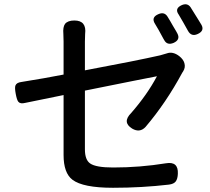

<svg xmlns="http://www.w3.org/2000/svg" viewBox="-20 -850 992 909"><path d="M515 39Q373 39 323 1Q281 -31 281 -116V-258V-400Q231 -390 144 -372Q113 -366 100 -363Q76 -357 67 -368Q60 -376 54.5 -405.5Q49 -435 53 -445Q58 -459 82 -462Q195 -480 281 -497V-653Q281 -676 280 -689Q277 -722 288 -737Q301 -753 332 -753Q391 -753 383 -689Q382 -676 382 -653V-517Q628 -563 738 -588Q749 -591 769 -597Q798 -608 829 -584Q848 -569 853 -551Q859 -531 847 -512Q845 -510 843 -506Q766 -363 669 -249Q642 -220 606 -241Q557 -271 601 -315Q677 -402 723 -489Q712 -487 611 -467Q465 -438 382 -421V-143Q382 -93 407 -76Q434 -57 516 -57Q643 -57 766 -77Q825 -87 822 -27Q821 -3 812 9Q803 21 780 24Q652 39 515 39ZM757 -661Q756 -663 754 -666Q728 -715 714 -737Q694 -768 730 -783Q757 -795 772 -773Q787 -749 798 -729Q803 -720 814 -702Q818 -694 820 -691Q835 -662 802 -647Q771 -634 757 -661ZM870 -704Q863 -717 847 -745Q837 -763 826 -781Q805 -810 841 -826Q867 -837 882 -816Q894 -797 920 -755Q929 -739 934 -732Q949 -704 916 -689Q886 -675 870 -704Z"/></svg>

Font: GenSenRounded JP M
Style: Regular
Weight: 500
Version: Version 1.501;PS 1;hotconv 16.6.51;makeotf.lib2.5.65220